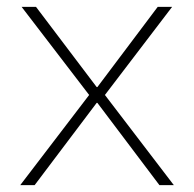

<svg xmlns="http://www.w3.org/2000/svg" viewBox="-20 -540 566 560"><path d="M39 0 240 -263 43 -520H85L262 -286H264L440 -520H482L286 -263L487 0H445L264 -240H262L81 0Z"/></svg>

Font: M PLUS 2 ExtraLight
Style: Regular
Weight: 250
Designer: Coji Morishita
Foundry: UNDERFOREST DESIGN
Version: Version 1.001